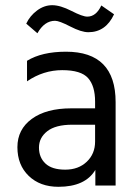

<svg xmlns="http://www.w3.org/2000/svg" viewBox="-20 -714 532 739"><path d="M192 -634Q151 -634 124 -586L81 -623Q95 -653 122.5 -673.5Q150 -694 181 -694Q212 -694 255 -672Q298 -650 316 -650Q350 -650 370 -693L419 -659Q387 -590 320 -590Q293 -590 250.5 -612Q208 -634 192 -634ZM205 5Q134 5 90.5 -37Q47 -79 47 -147.5Q47 -216 102.5 -256.5Q158 -297 254 -297H346V-323Q346 -383 319 -413.5Q292 -444 219.5 -444Q147 -444 84 -401V-480Q141 -515 234 -515Q425 -515 425 -321V0H347V-60Q308 5 205 5ZM346 -169V-234H258Q194 -234 162 -209Q130 -184 130 -146Q130 -108 155 -84.5Q180 -61 231 -61Q282 -61 314 -91.5Q346 -122 346 -169Z"/></svg>

Font: Hind Madurai
Style: Regular
Weight: 400
Designer: Jyotish Sonowal
Foundry: Indian Type Foundry
Version: Version 0.702;PS 1.0;hotconv 1.0.81;makeotf.lib2.5.63406